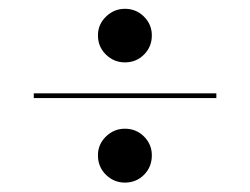

<svg xmlns="http://www.w3.org/2000/svg" viewBox="-20 -426 553 425"><path d="M256.5 -21.8Q232.3 -21.8 214.5 -39.1Q196.8 -56.5 196.8 -82.3Q196.8 -106.5 214.5 -123.8Q232.3 -141.1 256.5 -141.1Q281.5 -141.1 298.8 -123.8Q316.1 -106.5 316.1 -82.3Q316.1 -56.5 298.8 -39.1Q281.5 -21.8 256.5 -21.8ZM256.5 -287.9Q232.3 -287.9 214.5 -305.2Q196.8 -322.6 196.8 -347.6Q196.8 -371.8 214.5 -389.1Q232.3 -406.5 256.5 -406.5Q281.5 -406.5 298.8 -389.1Q316.1 -371.8 316.1 -347.6Q316.1 -322.6 298.8 -305.2Q281.5 -287.9 256.5 -287.9ZM54.8 -208.9V-219.4H458.9V-208.9Z"/></svg>

Font: Playfair 144pt SemiCondensed
Style: Bold
Weight: 700
Width: 4
Designer: Claus Eggers Sørensen
Foundry: Claus Eggers Sørensen
Version: Version 2.203